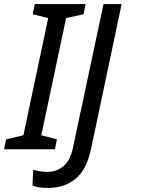

<svg xmlns="http://www.w3.org/2000/svg" viewBox="-40 -734 730 944"><path d="M-20 0 -10 -49 75 -69 197 -645 121 -664 131 -714H381L371 -664L285 -645L163 -69L240 -49L230 0ZM196 190Q146 190 120 178L123 101Q138 105 156 108Q174 111 194 111Q238 111 272 83Q306 55 319 -9L469 -714H558L407 1Q385 102 330.5 146Q276 190 196 190Z"/></svg>

Font: Noto Sans IKEA
Style: Italic
Weight: 400
Italic angle: -12°
Designer: Monotype Design Team
Foundry: Monotype Imaging Inc.
Version: Version 2.001